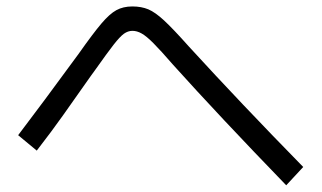

<svg xmlns="http://www.w3.org/2000/svg" viewBox="-20 -629 978 584"><path d="M506.8 -431.6C599.9 -328.1 714.5 -206.1 850.6 -65.4L902.3 -121.1C774.7 -251.3 658.9 -373.4 554.7 -487.3C522.8 -523.1 497.7 -549.5 479.5 -566.4C461.3 -583.3 445.1 -594.7 431.2 -600.6C417.2 -606.4 401 -609.4 382.8 -609.4C363.9 -609.4 347.7 -605.6 334 -598.1C320.3 -590.7 305.2 -577.1 288.6 -557.6C272 -538.1 248.7 -507.2 218.8 -464.8C144.5 -363.3 83.3 -280.9 35.2 -217.8L91.8 -170.9C123 -211.3 149.6 -246.9 171.4 -277.8C193.2 -308.8 221.4 -348.6 255.9 -397.5C260.4 -403.3 264.6 -409.2 268.6 -415C293.9 -450.8 313 -476.9 325.7 -493.2C338.4 -509.4 348.8 -520.5 356.9 -526.4C365.1 -532.2 373.7 -535.2 382.8 -535.2C391.9 -535.2 401.2 -532.6 410.6 -527.3C420.1 -522.1 432 -512.4 446.3 -498C460.6 -483.7 480.8 -461.6 506.8 -431.6Z"/></svg>

Font: Pretendard Variable
Style: Regular
Weight: 400
Designer: Base glyphs from Inter by Rasmus Andersson; Hangeul glyphs from Noto Sans CJK(Source Han Sans) by Jang Soo-young and Kan
Foundry: Kil Hyung-jin
Version: Version 1.309;Glyphs 3.2 (3225)